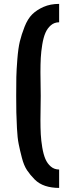

<svg xmlns="http://www.w3.org/2000/svg" viewBox="-20 -926 352 978"><path d="M281.2 31.2Q242.2 31.2 210.4 20.8Q178.7 10.3 156.5 -12Q134.3 -34.2 117.9 -58.6Q101.6 -83 91.6 -121.8Q81.5 -160.6 75.2 -192.1Q68.8 -223.6 66.4 -272.7Q64 -321.8 63.2 -353.8Q62.5 -385.7 62.5 -437.5Q62.5 -497.1 63.2 -533.4Q64 -569.8 68.4 -625.2Q72.8 -680.7 81.1 -715.1Q89.4 -749.5 105.2 -789.8Q121.1 -830.1 144 -852.8Q167 -875.5 201.9 -890.9Q236.8 -906.2 281.2 -906.2V-812.5Q256.8 -812.5 239 -797.1Q221.2 -781.7 211.2 -758.3Q201.2 -734.9 195.3 -699.2Q189.5 -663.6 187.7 -631.3Q186 -599.1 186 -558.1Q186 -534.7 186.8 -493.9Q187.5 -453.1 187.5 -437.5Q187.5 -421.9 186.8 -380.4Q186 -338.9 186 -314.9Q186 -273.9 187.7 -241.9Q189.5 -210 195.3 -174.8Q201.2 -139.6 211.2 -116.2Q221.2 -92.8 239 -77.6Q256.8 -62.5 281.2 -62.5Z"/></svg>

Font: Oswald
Style: Stencbab
Weight: 400
Designer: Mathieu Le Lay
Foundry: Mathieu Le Lay
Version: Version 1.000